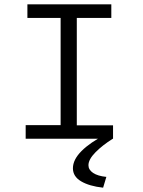

<svg xmlns="http://www.w3.org/2000/svg" viewBox="-20 -643 665 890"><path d="M99 0V-63H261V-560H107V-623H496V-560H336V-62H504V0ZM473 177 458 227Q394 220 356 197.5Q318 175 318 137Q318 97 358 57Q398 17 469 -19L503 0Q455 30 422.5 63Q390 96 390 123Q390 144 411.5 158.5Q433 173 473 177Z"/></svg>

Font: Inconsolata Expanded
Style: Regular
Weight: 400
Width: 7
Monospace: yes
Designer: Raph Levien, Cyreal, Brenton Simpson
Foundry: Raph Levien, Cyreal, Google
Version: Version 3.100; ttfautohint (v1.8.4.7-5d5b)